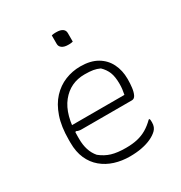

<svg xmlns="http://www.w3.org/2000/svg" viewBox="-179 -883 958 1019"><g transform="rotate(-30 300.0 -373.5)"><path d="M332 -536Q394 -536 435 -512Q476 -488 496.5 -446.5Q517 -405 517 -354V-350Q517 -325 514 -300.5Q511 -276 503 -259.5Q495 -243 480 -243H171Q162 -243 154 -245Q146 -247 141 -250L126 -241L122 -288H460Q463 -303 465 -318.5Q467 -334 467 -351Q467 -396 456 -423Q445 -450 422 -472Q403 -481 382.5 -484.5Q362 -488 331 -488Q243 -488 189 -420.5Q135 -353 135 -222V-205Q135 -169 144.5 -139Q154 -109 174 -86Q205 -61 240 -50.5Q275 -40 327 -40Q367 -40 397.5 -47Q428 -54 454.5 -69.5Q481 -85 506 -110H512Q513 -107 513.5 -102Q514 -97 514 -89Q514 -73 509.5 -62Q505 -51 497 -43Q481 -27 455.5 -15Q430 -3 396.5 3.5Q363 10 323 10Q274 10 231 -3.5Q188 -17 155 -44.5Q122 -72 103.5 -113.5Q85 -155 85 -211V-229Q85 -310 105 -368Q125 -426 159.5 -463Q194 -500 238.5 -518Q283 -536 332 -536ZM284 -754Q287 -755 290.5 -755.5Q294 -756 297.5 -756.5Q301 -757 305.5 -757Q310 -757 314 -757Q338 -757 351 -748Q364 -739 364 -722V-670Q361 -669 357.5 -668.5Q354 -668 350.5 -667.5Q347 -667 343 -667Q339 -667 334 -667Q311 -667 297.5 -676.5Q284 -686 284 -702Z"/></g></svg>

Font: Recursive Monospace Casual Light
Style: Regular
Weight: 300
Version: Version 1.047